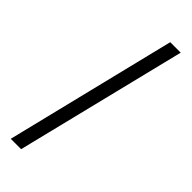

<svg xmlns="http://www.w3.org/2000/svg" viewBox="-352 -976 1179 1179"><g transform="rotate(45 238.0 -386.0)"><path d="M326 -942C326 -942 53 170 53 170C53 170 143 170 143 170C143 170 417 -942 417 -942C417 -942 326 -942 326 -942Z"/></g></svg>

Font: Girnar Poppins
Style: Regular
Weight: 500
Designer: Ninad Kale (Devanagari), Jonny Pinhorn (Latin)
Foundry: Indian Type Foundry
Version: ""